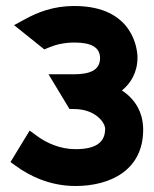

<svg xmlns="http://www.w3.org/2000/svg" viewBox="-20 -610 515 641"><path d="M15 -69 33 -56C81 -21 149 11 232 11C347 11 458 -41 458 -177C458 -236 430 -280 387 -308C417 -332 439 -369 439 -418C439 -444 426 -590 228 -590C158 -590 105 -569 60 -544L27 -526L128 -445L142 -451C166 -461 194 -468 229 -468C286 -468 314 -451 314 -416C314 -375 279 -362 226 -362H142L212 -246H226C301 -246 331 -199 331 -180C331 -134 299 -112 232 -112C180 -112 134 -133 101 -158L79 -174Z"/></svg>

Font: Charger Sport
Style: Ult
Weight: 1000
Designer: Jasper
Foundry: Cannot Into Space Fonts
Version: Version 1.1